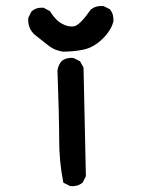

<svg xmlns="http://www.w3.org/2000/svg" viewBox="-20 -630 540 654"><path d="M218.3 3.4 198.7 -6.3 195.8 -7.8 195.3 -10.7Q181.6 -79.6 181.6 -153.8Q181.6 -227.5 175.8 -389.6V-390.1Q178.2 -407.7 189 -420.9L189.5 -421.4Q197.3 -428.2 207.3 -430.9Q217.3 -433.6 229 -432.6H230L231 -432.1L250.5 -422.4L252.4 -421.4L253.4 -419.9L264.2 -400.4L264.6 -398.9V-397.5L272.5 -31.2V-29.8L272 -28.8L262.2 -9.3L261.7 -7.8L260.3 -7.3Q244.1 5.9 220.2 3.9H219.2ZM194.3 -454.1Q185.1 -455.6 175.8 -458.5Q166.5 -461.4 158.2 -466.1Q149.9 -470.7 142.1 -477.1Q119.6 -494.6 97.7 -512.2Q74.2 -533.7 76.2 -567.9V-568.8L76.7 -569.8L86.4 -589.4L86.9 -590.3L87.9 -591.3Q103.5 -605.5 127.4 -603.5H128.9L129.9 -603L149.4 -592.3L150.9 -591.3L151.4 -589.8Q160.6 -575.2 170.9 -564.7Q181.2 -554.2 191.9 -548.8Q212.9 -537.1 232.4 -540.5Q251.5 -543.5 289.1 -597.2L289.6 -597.7L290.5 -598.6Q307.6 -611.3 331.5 -609.4H332.5L333.5 -608.9L353 -599.1L354.5 -598.6L355 -597.2Q368.2 -581.1 366.2 -557.1V-556.6V-556.2Q357.9 -525.4 328.4 -496.8Q298.8 -468.3 264.2 -460.9Q231 -454.1 195.3 -454.1H194.8Z"/></svg>

Font: NaikaiFont
Style: SemiBold
Weight: 600
Version: Version 1.89